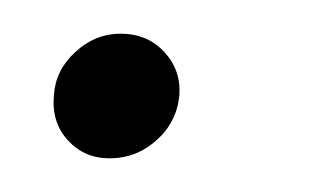

<svg xmlns="http://www.w3.org/2000/svg" viewBox="-20 -357 194 114"><path d="M45 -263Q30 -263 20.2 -273.8Q10.5 -284.5 12 -300.5Q13 -315.5 24.8 -326.2Q36.5 -337 51.5 -337Q67.5 -337 77.5 -326.2Q87.5 -315.5 86.5 -300.5Q85 -284.5 73 -273.8Q61 -263 45 -263Z"/></svg>

Font: Urbanist Light
Style: Italic
Weight: 300
Italic angle: -8°
Designer: Corey Hu
Foundry: Corey Hu
Version: Version 1.330; ttfautohint (v1.8.4.7-5d5b)